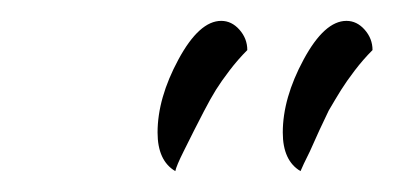

<svg xmlns="http://www.w3.org/2000/svg" viewBox="-20 -740 377 184"><path d="M131 -613Q131 -646 151 -683Q171 -720 192 -720Q202 -720 209.5 -711.5Q217 -703 217 -692Q208 -683 200 -672.5Q192 -662 187 -654Q182 -646 175.5 -633.5Q169 -621 166 -615L156 -595Q149 -581 148 -576Q131 -586 131 -613ZM251 -613Q251 -646 271 -683Q291 -720 312 -720Q322 -720 329.5 -711.5Q337 -703 337 -692Q328 -683 320 -672.5Q312 -662 307 -654Q302 -646 295 -634L286 -615L277 -595Q270 -581 268 -576Q251 -586 251 -613Z"/></svg>

Font: DancingScriptRegular
Style: Regular
Weight: 400
Designer: Pablo Impallari
Foundry: Pablo Impallari. www.impallari.com
Version: Version 1.002